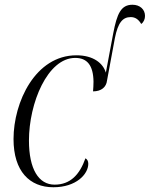

<svg xmlns="http://www.w3.org/2000/svg" viewBox="-20 -779 631 809"><path d="M205 10C301 10 352 -45 352 -89C352 -101 347 -108 340 -112C316 -44 277 -1 210 -1C143 -1 102 -66 102 -187C102 -344 180 -535 297 -535C347 -535 373 -504 374 -435C374 -420 373 -406 372 -394C407 -394 428 -412 431 -440L464 -618C477 -684 497 -707 531 -707C550 -707 564 -697 575 -678C586 -686 591 -699 591 -712C591 -739 570 -759 538 -759C490 -759 473 -722 457 -638L426 -473C414 -513 373 -546 302 -546C129 -546 37 -349 37 -193C37 -57 105 10 205 10Z"/></svg>

Font: Noto Serif Display SemiCondensed Light
Style: Italic
Weight: 300
Width: 4
Italic angle: -12°
Designer: Monotype Design Team
Foundry: Monotype Imaging Inc.
Version: Version 2.009